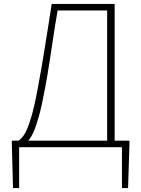

<svg xmlns="http://www.w3.org/2000/svg" viewBox="-20 -746 715 973"><path d="M77 0V207H46L40 -13V-33H636V-13L629 207H598V0ZM523 -23V-693H272Q259 -618 249.5 -554.5Q240 -491 230.5 -428.5Q221 -366 207 -292Q192 -211 178 -160Q164 -109 151 -79.5Q138 -50 125.5 -36Q113 -22 101 -15L73 -33Q87 -40 102.5 -63.5Q118 -87 135.5 -143Q153 -199 172 -301Q183 -360 191.5 -410.5Q200 -461 208 -509.5Q216 -558 224 -610.5Q232 -663 242 -726H561V-23Z"/></svg>

Font: Noto Sans TC
Style: Regular
Weight: 100
Designer: Ryoko NISHIZUKA 西塚涼子 (kana, bopomofo & ideographs); Paul D. Hunt (Latin, Greek & Cyrillic); Sandoll Communications 산돌커뮤니
Foundry: Adobe
Version: Version 2.004;hotconv 1.0.118;makeotfexe 2.5.65603